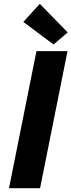

<svg xmlns="http://www.w3.org/2000/svg" viewBox="-20 -988 375 1008"><path d="M27.3 0 171.4 -719.7H334.5L190.4 0ZM261.2 -754.4 102.5 -873 189 -967.8 335.4 -817.9Z"/></svg>

Font: Reddit Sans ExtraBold
Style: Italic
Weight: 800
Italic angle: -11.25°
Designer: Stephen Hutchings
Version: Version 1.013